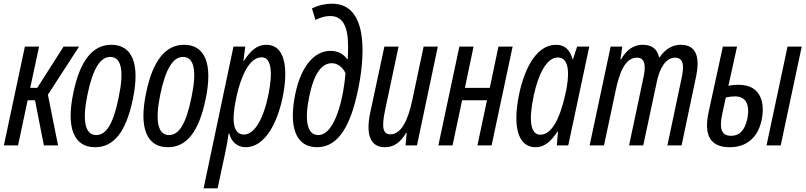

<svg xmlns="http://www.w3.org/2000/svg" viewBox="-20 -789 4372 1042"><path d="M1 0H78L130 -245H170L218 0H295L240 -275L409 -536H325L182 -312H144L192 -536H115Z M496 10C597 10 664 -72 701 -251C741 -442 698 -546 584 -546C483 -546 414 -460 378 -285C338 -95 381 10 496 10ZM502 -56C442 -56 425 -132 455 -277C484 -416 524 -480 578 -480C638 -480 655 -408 624 -260C595 -117 557 -56 502 -56Z M891 10C992 10 1059 -72 1096 -251C1136 -442 1093 -546 979 -546C878 -546 809 -460 773 -285C733 -95 776 10 891 10ZM897 -56C837 -56 820 -132 850 -277C879 -416 919 -480 973 -480C1033 -480 1050 -408 1019 -260C990 -117 952 -56 897 -56Z M1085 233H1161L1204 32C1210 4 1216 -31 1221 -65H1224C1235 -20 1268 10 1313 10C1419 10 1485 -124 1513 -257C1536 -362 1550 -546 1424 -546C1377 -546 1340 -515 1304 -459H1301L1311 -536H1247ZM1304 -59C1223 -59 1249 -197 1264 -266C1286 -370 1332 -478 1399 -478C1474 -478 1448 -327 1434 -263C1412 -159 1367 -59 1304 -59Z M1701 10C1824 10 1885 -124 1921 -292C1956 -452 1991 -769 1782 -769C1746 -769 1706 -760 1673 -743L1692 -681C1720 -695 1747 -702 1772 -702C1838 -702 1869 -650 1869 -537C1869 -517 1869 -489 1867 -467H1865C1848 -491 1819 -513 1774 -513C1685 -513 1614 -429 1583 -281C1546 -103 1583 10 1701 10ZM1707 -56C1648 -56 1631 -132 1658 -264C1684 -390 1725 -446 1781 -446C1812 -446 1842 -423 1855 -391C1847 -280 1804 -56 1707 -56Z M2069 10C2116 10 2152 -14 2184 -68H2187L2181 0H2243L2356 -536H2279L2218 -248C2193 -128 2154 -60 2099 -60C2058 -60 2050 -97 2070 -192L2143 -536H2066L1990 -181C1963 -56 1991 10 2069 10Z M2359 0H2436L2488 -245H2623L2571 0H2648L2762 -536H2685L2638 -312H2503L2550 -536H2473Z M2887 10C2935 10 2971 -22 3006 -76H3008L3002 0H3064L3178 -536H3112L3090 -468H3087C3074 -520 3043 -546 2998 -546C2891 -546 2827 -417 2798 -281C2761 -106 2789 10 2887 10ZM2912 -58C2860 -58 2847 -132 2877 -272C2900 -379 2944 -477 3007 -477C3075 -477 3070 -374 3049 -281C3020 -151 2977 -58 2912 -58Z M3180 0H3258L3320 -292C3340 -387 3369 -476 3437 -476C3489 -476 3482 -413 3472 -368L3394 0H3471L3545 -347C3558 -410 3589 -476 3644 -476C3701 -476 3688 -407 3678 -360L3602 0H3679L3758 -375C3775 -456 3772 -546 3675 -546C3627 -546 3589 -521 3559 -477H3557C3547 -524 3518 -546 3467 -546C3419 -546 3379 -518 3350 -466H3347L3357 -536H3294Z M3941 10C4031 10 4093 -42 4113 -136C4131 -217 4119 -329 3988 -329C3968 -329 3949 -327 3933 -323L3980 -536H3903L3826 -182C3798 -54 3835 10 3941 10ZM4140 0H4217L4331 -536H4254ZM3900 -172 3919 -260C3936 -264 3954 -266 3968 -266C4031 -266 4050 -218 4036 -145C4022 -82 3994 -52 3948 -52C3896 -52 3882 -89 3900 -172Z"/></svg>

Font: Noto Sans ExtraCondensed
Style: Italic
Weight: 400
Width: 2
Italic angle: -12°
Designer: Monotype Design Team
Foundry: Monotype Imaging Inc.
Version: Version 2.013